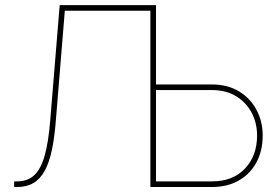

<svg xmlns="http://www.w3.org/2000/svg" viewBox="-20 -748 1110 768"><path d="M36.6 0V-22.5H48.8Q90.8 -22.5 117.4 -47.6Q144 -72.8 158.9 -126.2Q173.8 -179.7 180.7 -264.2L218.8 -727.5H592.3V-705.1H239.3L203.1 -262.2Q197.8 -196.3 187.3 -147Q176.8 -97.7 158.9 -64.9Q141.1 -32.2 114 -16.1Q86.9 0 48.8 0ZM594.2 -410.2H827.6Q890.1 -410.2 935.8 -382.6Q981.4 -355 1006.1 -308.6Q1030.8 -262.2 1030.8 -205.6Q1030.8 -145.5 1006.1 -99.1Q981.4 -52.7 935.8 -26.4Q890.1 0 827.6 0H581.5V-727.5H604V-22.5H827.6Q912.1 -22.5 960.2 -74Q1008.3 -125.5 1008.3 -205.6Q1008.3 -255.9 986.6 -297.1Q964.8 -338.4 924.6 -363Q884.3 -387.7 827.6 -387.7H594.2Z"/></svg>

Font: Inter 28pt Thin
Style: Regular
Weight: 250
Designer: Rasmus Andersson
Foundry: rsms
Version: Version 4.001;git-66647c0bb